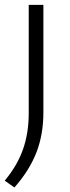

<svg xmlns="http://www.w3.org/2000/svg" viewBox="-29 -562 296 812"><path d="M32 231 -9 202Q44 138.5 68.2 69.8Q92.5 1 92.5 -84V-541.5H154.5V-87Q154.5 6.5 125.2 82.2Q96 158 32 231Z"/></svg>

Font: Encode Sans Expanded Expanded Light
Style: Regular
Weight: 300
Width: 7
Designer: Multiple Designers
Foundry: Impallari Type
Version: Version 3.000; ttfautohint (v1.8.3) -l 8 -r 50 -G 200 -x 14 